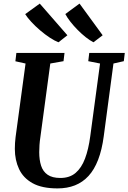

<svg xmlns="http://www.w3.org/2000/svg" viewBox="-20 -1037 714 1067"><path d="M610.5 -684 556.5 -279.5Q546.5 -204 525.2 -149Q504 -94 471.8 -59Q439.5 -24 396.5 -7Q353.5 10 300 10Q213 10 161 -19Q109 -48 85.8 -97.8Q62.5 -147.5 62.5 -209.5Q62.5 -226.5 63.5 -242.5Q64.5 -258.5 66.5 -274.5L122 -684L65.5 -696.5L71 -743H338.5L333 -697L259.5 -684L204.5 -276Q201 -253 199.5 -231.8Q198 -210.5 198 -191Q198 -148 208.5 -115.8Q219 -83.5 244.8 -65.8Q270.5 -48 315.5 -48Q367 -48 400 -76Q433 -104 452.5 -155.8Q472 -207.5 481.5 -279.5L536 -684L470.5 -697L476 -743H673.5L668 -697ZM550.5 -841 499.5 -802Q479 -812.5 456.2 -830.5Q433.5 -848.5 411.5 -870.8Q389.5 -893 371.5 -916Q353.5 -939 343 -959L422 -1017ZM354.5 -841 305 -802Q284 -810 257.2 -827.5Q230.5 -845 203.5 -868Q176.5 -891 154.5 -914.8Q132.5 -938.5 120 -958.5L201 -1017Z"/></svg>

Font: Merriweather 24pt SemiCondensed
Style: Bold Italic
Weight: 700
Width: 4
Italic angle: -7.8°
Designer: Eben Sorkin
Foundry: Eben Sorkin
Version: Version 2.101